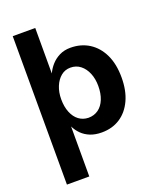

<svg xmlns="http://www.w3.org/2000/svg" viewBox="-167 -800 933 1130"><g transform="rotate(-20 300.0 -235.0)"><path d="M193 -83V230H53L52 -700H193V-415Q206 -443 227 -466.5Q248 -490 278 -505Q308 -520 347 -520Q413 -520 463.5 -488Q514 -456 542.5 -396.5Q571 -337 571 -253Q571 -171 543.5 -111.5Q516 -52 467 -20Q418 12 352 12Q311 12 280 -0.5Q249 -13 227.5 -34.5Q206 -56 193 -83ZM307 -96Q343 -96 369.5 -115Q396 -134 410.5 -169.5Q425 -205 425 -253Q425 -297 410.5 -332.5Q396 -368 369.5 -389Q343 -410 307 -410Q273 -410 247.5 -389Q222 -368 207.5 -332.5Q193 -297 193 -253Q193 -206 207.5 -170.5Q222 -135 247.5 -116Q273 -97 307 -96Z"/></g></svg>

Font: Inclusive Sans
Style: Regular
Weight: 400
Designer: Olivia King
Foundry: Olivia King
Version: Version 2.004